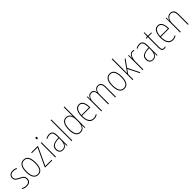

<svg xmlns="http://www.w3.org/2000/svg" viewBox="595 -2839 4927 4927"><g transform="rotate(-45 3059.0 -375.0)"><path d="M318 -126Q318 -64 280.5 -27Q243 10 167 10Q125 10 91.5 0Q58 -10 37 -22V-53Q64 -36 97.5 -26Q131 -16 167 -16Q231 -16 261 -45.5Q291 -75 291 -128Q291 -164 276.5 -186Q262 -208 236.5 -224Q211 -240 177 -256Q140 -275 109.5 -294Q79 -313 61.5 -339.5Q44 -366 44 -408Q44 -463 82 -500Q120 -537 194 -537Q228 -537 258.5 -529.5Q289 -522 312 -509L300 -486Q280 -498 251 -505Q222 -512 193 -512Q137 -512 103.5 -485.5Q70 -459 70 -407Q70 -374 84 -353Q98 -332 123.5 -316Q149 -300 183 -282Q220 -263 250.5 -245Q281 -227 299.5 -199.5Q318 -172 318 -126Z M760 -264Q760 -131 716.5 -60.5Q673 10 585 10Q496 10 451 -61Q406 -132 406 -265Q406 -397 451 -467Q496 -537 585 -537Q648 -537 687 -503Q726 -469 743 -407.5Q760 -346 760 -264ZM432 -265Q432 -146 469 -80.5Q506 -15 584 -15Q662 -15 698 -78.5Q734 -142 734 -265Q734 -339 719.5 -394.5Q705 -450 672.5 -481Q640 -512 585 -512Q507 -512 469.5 -447.5Q432 -383 432 -265Z M1095 0H840V-22L1064 -502H858V-527H1094V-507L869 -25H1095Z M1219 -723Q1234 -723 1239 -713Q1244 -703 1244 -691Q1244 -676 1238 -666.5Q1232 -657 1218 -657Q1204 -657 1198.5 -667Q1193 -677 1193 -690Q1193 -702 1198.5 -712.5Q1204 -723 1219 -723ZM1231 -527V0H1205V-527Z M1513 -537Q1582 -537 1614 -495.5Q1646 -454 1646 -356V0H1625L1623 -96H1621Q1613 -69 1596.5 -45Q1580 -21 1552.5 -5.5Q1525 10 1482 10Q1414 10 1382.5 -31Q1351 -72 1351 -129Q1351 -208 1402.5 -247.5Q1454 -287 1547 -296L1620 -303V-351Q1620 -441 1594.5 -476.5Q1569 -512 1513 -512Q1489 -512 1460.5 -505Q1432 -498 1400 -480L1390 -503Q1418 -519 1450 -528Q1482 -537 1513 -537ZM1547 -273Q1464 -265 1421 -230.5Q1378 -196 1378 -129Q1378 -74 1405.5 -43.5Q1433 -13 1482 -13Q1556 -13 1588.5 -70.5Q1621 -128 1621 -220V-279Z M1823 0H1797V-760H1823Z M2120 10Q2034 10 1991.5 -58Q1949 -126 1949 -255Q1949 -393 1995 -465Q2041 -537 2126 -537Q2166 -537 2195.5 -520.5Q2225 -504 2243.5 -478.5Q2262 -453 2269 -425H2271Q2270 -448 2269.5 -469Q2269 -490 2269 -511V-760H2295V0H2274L2271 -108H2269Q2261 -79 2243 -52Q2225 -25 2195 -7.5Q2165 10 2120 10ZM2122 -15Q2196 -15 2232.5 -74Q2269 -133 2269 -234V-300Q2269 -398 2232 -455Q2195 -512 2126 -512Q2053 -512 2014.5 -447.5Q1976 -383 1976 -255Q1976 -140 2010.5 -77.5Q2045 -15 2122 -15Z M2594 -537Q2651 -537 2685 -503.5Q2719 -470 2734 -415.5Q2749 -361 2749 -298V-271H2448Q2447 -147 2488 -81Q2529 -15 2610 -15Q2642 -15 2670.5 -23.5Q2699 -32 2731 -51V-22Q2705 -7 2675.5 1.5Q2646 10 2610 10Q2512 10 2467 -64Q2422 -138 2422 -263Q2422 -343 2440.5 -405Q2459 -467 2497 -502Q2535 -537 2594 -537ZM2594 -512Q2532 -512 2493.5 -458Q2455 -404 2449 -295H2724Q2724 -356 2710.5 -405Q2697 -454 2668 -483Q2639 -512 2594 -512Z M3284 -537Q3339 -537 3373 -497Q3407 -457 3407 -370V0H3381V-368Q3381 -447 3352.5 -480Q3324 -513 3283 -513Q3226 -513 3190.5 -466.5Q3155 -420 3155 -336V0H3129V-357Q3129 -446 3101 -479.5Q3073 -513 3031 -513Q2991 -513 2961.5 -489Q2932 -465 2917 -424Q2902 -383 2902 -333V0H2876V-527H2895L2899 -429H2901Q2909 -453 2923.5 -478Q2938 -503 2964 -520Q2990 -537 3031 -537Q3084 -537 3111 -506Q3138 -475 3146 -430H3149Q3165 -477 3196 -507Q3227 -537 3284 -537Z M3884 -264Q3884 -131 3840.5 -60.5Q3797 10 3709 10Q3620 10 3575 -61Q3530 -132 3530 -265Q3530 -397 3575 -467Q3620 -537 3709 -537Q3772 -537 3811 -503Q3850 -469 3867 -407.5Q3884 -346 3884 -264ZM3556 -265Q3556 -146 3593 -80.5Q3630 -15 3708 -15Q3786 -15 3822 -78.5Q3858 -142 3858 -265Q3858 -339 3843.5 -394.5Q3829 -450 3796.5 -481Q3764 -512 3709 -512Q3631 -512 3593.5 -447.5Q3556 -383 3556 -265Z M4038 -368Q4038 -329 4037.5 -295.5Q4037 -262 4037 -224Q4049 -241 4057 -253Q4065 -265 4076 -280L4250 -527H4280L4134 -321L4295 0H4267L4117 -298L4038 -190V0H4012V-760H4038Z M4527 -535Q4541 -535 4555.5 -532.5Q4570 -530 4583 -524L4575 -500Q4566 -504 4553.5 -507Q4541 -510 4527 -510Q4485 -510 4457 -476.5Q4429 -443 4415 -391Q4401 -339 4401 -283V0H4375V-527H4396L4400 -414H4402Q4410 -442 4425.5 -470Q4441 -498 4466 -516.5Q4491 -535 4527 -535Z M4783 -537Q4852 -537 4884 -495.5Q4916 -454 4916 -356V0H4895L4893 -96H4891Q4883 -69 4866.5 -45Q4850 -21 4822.5 -5.5Q4795 10 4752 10Q4684 10 4652.5 -31Q4621 -72 4621 -129Q4621 -208 4672.5 -247.5Q4724 -287 4817 -296L4890 -303V-351Q4890 -441 4864.5 -476.5Q4839 -512 4783 -512Q4759 -512 4730.5 -505Q4702 -498 4670 -480L4660 -503Q4688 -519 4720 -528Q4752 -537 4783 -537ZM4817 -273Q4734 -265 4691 -230.5Q4648 -196 4648 -129Q4648 -74 4675.5 -43.5Q4703 -13 4752 -13Q4826 -13 4858.5 -70.5Q4891 -128 4891 -220V-279Z M5157 -14Q5173 -14 5187 -17.5Q5201 -21 5212 -26V-1Q5200 4 5187 7Q5174 10 5156 10Q5103 10 5085 -23.5Q5067 -57 5067 -120V-503H5008V-522L5065 -528L5072 -657H5093V-527H5214V-503H5093V-119Q5093 -66 5106 -40Q5119 -14 5157 -14Z M5455 -537Q5512 -537 5546 -503.5Q5580 -470 5595 -415.5Q5610 -361 5610 -298V-271H5309Q5308 -147 5349 -81Q5390 -15 5471 -15Q5503 -15 5531.5 -23.5Q5560 -32 5592 -51V-22Q5566 -7 5536.5 1.5Q5507 10 5471 10Q5373 10 5328 -64Q5283 -138 5283 -263Q5283 -343 5301.5 -405Q5320 -467 5358 -502Q5396 -537 5455 -537ZM5455 -512Q5393 -512 5354.5 -458Q5316 -404 5310 -295H5585Q5585 -356 5571.5 -405Q5558 -454 5529 -483Q5500 -512 5455 -512Z M5910 -537Q5974 -537 6009 -496Q6044 -455 6044 -366V0H6018V-359Q6018 -441 5989 -477Q5960 -513 5910 -513Q5848 -513 5805.5 -462Q5763 -411 5763 -308V0H5737V-527H5757L5759 -416H5761Q5769 -445 5787 -473Q5805 -501 5835 -519Q5865 -537 5910 -537Z"/></g></svg>

Font: Noto Sans Telugu Condensed Thin
Style: Regular
Weight: 100
Width: 3
Designer: Jelle Bosma - Monotype Design Team
Foundry: Monotype Imaging Inc.
Version: Version 2.005; ttfautohint (v1.8.4.7-5d5b)